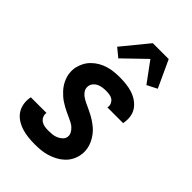

<svg xmlns="http://www.w3.org/2000/svg" viewBox="-228 -856 956 956"><g transform="rotate(45 250.0 -378.0)"><path d="M205 8Q181 8 158 5.5Q135 3 113.5 -3.5Q92 -10 73 -22Q54 -34 41.5 -51.5Q29 -69 24.5 -91.5Q20 -114 24 -138L25 -144H136L135 -142Q133 -129 139 -117Q145 -105 155.5 -98.5Q166 -92 178.5 -90Q191 -88 205 -88Q218 -88 231.5 -89.5Q245 -91 257.5 -96Q270 -101 281 -111Q292 -121 294 -134Q296 -148 289.5 -160Q283 -172 273.5 -181Q264 -190 252 -196Q240 -202 228 -207.5Q216 -213 204 -218.5Q192 -224 180.5 -230.5Q169 -237 157.5 -244.5Q146 -252 136.5 -260.5Q127 -269 118 -278.5Q109 -288 101.5 -299Q94 -310 88.5 -322Q83 -334 79.5 -347Q76 -360 75.5 -374Q75 -388 77 -402Q81 -422 90.5 -441Q100 -460 115.5 -475.5Q131 -491 149.5 -501.5Q168 -512 188 -518Q208 -524 228.5 -526Q249 -528 268 -528Q291 -528 313.5 -525.5Q336 -523 356.5 -516.5Q377 -510 395 -498Q413 -486 425.5 -469Q438 -452 442 -430Q446 -408 442 -385L441 -378H330L331 -381Q333 -393 328 -404Q323 -415 314 -421.5Q305 -428 292.5 -430Q280 -432 268 -432Q256 -432 244 -430.5Q232 -429 220 -424Q208 -419 199 -409Q190 -399 188 -387Q185 -370 193 -356.5Q201 -343 214 -334Q227 -325 241 -318.5Q255 -312 269 -305.5Q283 -299 297 -291.5Q311 -284 323.5 -275.5Q336 -267 348 -257Q360 -247 369.5 -235Q379 -223 386.5 -210Q394 -197 399 -182Q404 -167 405.5 -151Q407 -135 404 -118Q401 -98 390.5 -78Q380 -58 363.5 -43Q347 -28 327.5 -18Q308 -8 287.5 -2Q267 4 246 6Q225 8 205 8ZM196 -589 151 -626 264 -764H376L442 -621L389 -594L311 -700Z"/></g></svg>

Font: Iosevka SS18
Style: Bold Italic
Weight: 700
Italic angle: -9°
Monospace: yes
Designer: Belleve Invis
Foundry: Belleve Invis
Version: Version 25.1.1; ttfautohint (v1.8.4)